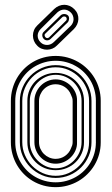

<svg xmlns="http://www.w3.org/2000/svg" viewBox="-20 -773 461 793"><path d="M396 -185.1Q396 -159.4 389.3 -135.6Q382.6 -111.8 370.4 -91.3Q358.2 -70.8 341.2 -54Q324.2 -37.1 303.6 -25.1Q283 -13.2 259.2 -6.6Q235.4 0 210 0Q183.8 0 160 -6.6Q136.2 -13.2 115.7 -25.3Q95.2 -37.4 78.5 -54.3Q61.8 -71.3 49.8 -92Q37.8 -112.8 31.4 -136.5Q24.9 -160.2 24.9 -186V-356Q24.9 -381.6 31.4 -405.4Q37.8 -429.2 49.8 -450Q61.8 -470.7 78.5 -487.7Q95.2 -504.6 115.7 -516.7Q136.2 -528.8 160 -535.4Q183.8 -542 210 -542Q235.4 -542 259.2 -535.4Q283 -528.8 303.6 -516.8Q324.2 -504.9 341.2 -488Q358.2 -471.2 370.4 -450.7Q382.6 -430.2 389.3 -406.4Q396 -382.6 396 -356.9ZM43 -186Q43 -162.8 49 -141.5Q54.9 -120.1 65.8 -101.7Q76.7 -83.3 91.9 -68.1Q107.2 -53 125.7 -42.4Q144.3 -31.7 165.6 -25.9Q187 -20 210 -20Q232.9 -20 254.2 -25.9Q275.4 -31.7 293.8 -42.4Q312.3 -53 327.4 -68Q342.5 -83 353.4 -101.3Q364.3 -119.6 370.1 -140.9Q376 -162.1 376 -185.1L377 -186H376V-356H377L376 -356.9Q376 -379.9 370.1 -401.1Q364.3 -422.4 353.4 -440.7Q342.5 -459 327.4 -474Q312.3 -489 293.8 -499.6Q275.4 -510.3 254.2 -516.1Q232.9 -522 210 -522Q187 -522 165.6 -516.1Q144.3 -510.3 125.7 -499.6Q107.2 -489 91.9 -473.9Q76.7 -458.7 65.8 -440.3Q54.9 -421.9 49 -400.5Q43 -379.2 43 -356ZM357.9 -186Q357.9 -155.5 346.4 -128.7Q335 -101.8 315.1 -81.7Q295.2 -61.5 268.1 -49.8Q241 -38.1 210 -38.1Q179.4 -38.1 152.6 -49.9Q125.7 -61.8 105.6 -82Q85.4 -102.3 73.7 -129.2Q62 -156 62 -186V-356Q62 -386 73.7 -412.8Q85.4 -439.7 105.6 -460Q125.7 -480.2 152.6 -492.1Q179.4 -503.9 210 -503.9Q241 -503.9 268.1 -492.2Q295.2 -480.5 315.1 -460.3Q335 -440.2 346.4 -413.2Q357.9 -386.2 357.9 -356ZM72 -186Q72 -158 82.9 -132.7Q93.8 -107.4 112.5 -88.4Q131.3 -69.3 156.4 -58.1Q181.4 -46.9 210 -46.9Q238.5 -46.9 263.5 -58.1Q288.6 -69.3 307.4 -88.4Q326.2 -107.4 337 -132.7Q347.9 -158 347.9 -186V-356Q347.9 -384 337 -409.3Q326.2 -434.6 307.4 -453.6Q288.6 -472.7 263.5 -483.9Q238.5 -495.1 210 -495.1Q181.4 -495.1 156.4 -483.9Q131.3 -472.7 112.5 -453.6Q93.8 -434.6 82.9 -409.3Q72 -384 72 -356ZM326.9 -186Q326.9 -161.1 317.7 -140Q308.6 -118.9 292.7 -103.3Q276.9 -87.6 255.6 -78.9Q234.4 -70.1 210 -70.1Q185.5 -70.1 164.3 -78.9Q143.1 -87.6 127.2 -103.3Q111.3 -118.9 102.2 -140Q93 -161.1 93 -186V-356Q93 -380.9 102.2 -402Q111.3 -423.1 127.2 -438.7Q143.1 -454.3 164.3 -463.1Q185.5 -471.9 210 -471.9Q234.4 -471.9 255.6 -463.1Q276.9 -454.3 292.7 -438.7Q308.6 -423.1 317.7 -402Q326.9 -380.9 326.9 -356ZM103 -186Q103 -164.6 111.6 -145Q120.1 -125.5 134.8 -110.6Q149.4 -95.7 168.8 -86.8Q188.2 -77.9 210 -77.9Q232.2 -77.9 251.6 -86.5Q271 -95.2 285.5 -110.1Q300 -125 308.5 -144.7Q316.9 -164.3 316.9 -186V-356Q316.9 -377.7 308.5 -397.3Q300 -417 285.5 -431.8Q271 -446.5 251.6 -455.3Q232.2 -464.1 210 -464.1Q188.2 -464.1 168.8 -455.2Q149.4 -446.3 134.8 -431.4Q120.1 -416.5 111.6 -397Q103 -377.4 103 -356ZM298.1 -186Q298.8 -168 291.9 -151.9Q284.9 -135.7 272.7 -123.5Q260.5 -111.3 244.3 -104.1Q228 -96.9 210 -96.9Q191.7 -96.9 175.5 -104.1Q159.4 -111.3 147.6 -123.5Q135.7 -135.7 128.9 -151.9Q122.1 -168 122.1 -186V-356Q122.1 -374 128.9 -390.1Q135.7 -406.2 147.6 -418.5Q159.4 -430.7 175.5 -437.9Q191.7 -445.1 210 -445.1Q228 -445.1 244.3 -437.9Q260.5 -430.7 272.7 -418.5Q284.9 -406.2 291.9 -390.1Q298.8 -374 298.1 -356ZM141.1 -186Q141.1 -171.6 146.6 -159.1Q152.1 -146.5 161.4 -137.2Q170.7 -127.9 183.2 -122.4Q195.8 -116.9 210 -116.9Q220.5 -116.9 230.2 -120Q240 -123 248.2 -128.7Q256.3 -134.3 262.8 -142.2Q269.3 -150.1 272.9 -159.9Q276.1 -166.7 278.1 -172.6Q280 -178.5 280 -186V-356Q280 -363.5 278.1 -369.4Q276.1 -375.2 272.9 -382.1Q269.3 -391.8 262.8 -399.8Q256.3 -407.7 248.2 -413.3Q240 -418.9 230.2 -422Q220.5 -425 210 -425Q195.8 -425 183.2 -419.6Q170.7 -414.1 161.4 -404.8Q152.1 -395.5 146.6 -382.8Q141.1 -370.1 141.1 -356ZM215.1 -585Q207.3 -576.7 196.5 -572.3Q185.8 -567.9 174.4 -567.7Q163.1 -567.6 152.2 -571.8Q141.4 -575.9 133.1 -585Q124.5 -593.5 120.2 -604.4Q116 -615.2 116 -626.5Q116 -637.7 120.5 -648.6Q125 -659.4 134 -668L204.1 -736.1Q213.1 -744.6 223.8 -748.9Q234.4 -753.2 245.5 -753.2Q256.6 -753.2 267.3 -748.7Q278.1 -744.1 287.1 -735.1Q296.1 -726.1 300.2 -715.3Q304.2 -704.6 303.7 -693.6Q303.2 -682.6 298.5 -672.1Q293.7 -661.6 285.2 -653.1ZM147.9 -653.1Q142.1 -647.5 138.9 -640.4Q135.7 -633.3 135.6 -625.9Q135.5 -618.4 138.5 -611.2Q141.6 -604 147.9 -597.9Q153.6 -592.3 160.6 -589.7Q167.7 -587.2 175 -587.3Q182.4 -587.4 189.5 -590.5Q196.5 -593.5 202.1 -599.1L272 -666Q277.6 -671.6 280.6 -678.7Q283.7 -685.8 283.8 -693.1Q283.9 -700.4 281.2 -707.8Q278.6 -715.1 272.9 -720.9Q266.6 -727.3 259.5 -730.3Q252.4 -733.4 245.1 -733.4Q237.8 -733.4 230.6 -730.5Q223.4 -727.5 217 -721.9ZM230 -709Q232.7 -711.9 236.7 -713.5Q240.7 -715.1 245.1 -715.1Q249.5 -715.1 253.8 -713.5Q258.1 -711.9 261 -709Q263.7 -706.3 264.6 -702.4Q265.6 -698.5 265.3 -694.5Q264.9 -690.4 263.3 -686.5Q261.7 -682.6 259 -679.9L189 -612.1Q186 -609.1 182.1 -607.7Q178.2 -606.2 174.3 -606.3Q170.4 -606.4 166.9 -607.9Q163.3 -609.4 161.1 -612.1Q158.4 -614.5 156.7 -618.2Q155 -621.8 154.7 -625.7Q154.3 -629.6 155.5 -633.7Q156.7 -637.7 160.2 -641.1ZM252 -687Q253.4 -687.7 254.4 -689.7Q255.4 -691.7 255.5 -694.1Q255.6 -696.5 255 -698.6Q254.4 -700.7 252.9 -701.9Q251 -703.9 248.8 -704.5Q246.6 -705.1 244.3 -705Q241.9 -704.8 240 -704Q238 -703.1 237.1 -701.9L167 -634Q163.3 -630.9 164.2 -626.5Q165 -622.1 168 -618.9Q171.9 -615.2 175.9 -615.6Q179.9 -616 183.1 -618.9Z"/></svg>

Font: TafelwerkOT
Style: Regular
Weight: 400
Designer: Peter Wiegel
Foundry: Peter Wiegel, based on an original design named Oxford by Christine Lord, 1969
Version: Version 1.000